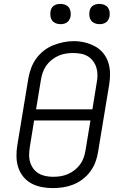

<svg xmlns="http://www.w3.org/2000/svg" viewBox="-20 -957 640 985"><path d="M251 8Q222 8 193.5 2.5Q165 -3 141 -16Q117 -29 99.5 -50.5Q82 -72 73.5 -98.5Q65 -125 64.5 -154.5Q64 -184 69 -213L126 -558Q131 -584 140.5 -609.5Q150 -635 166.5 -657.5Q183 -680 205.5 -697.5Q228 -715 253.5 -725Q279 -735 305.5 -740.5Q332 -746 358 -746Q388 -746 416 -739Q444 -732 468 -719Q492 -706 509.5 -684.5Q527 -663 535.5 -636.5Q544 -610 544.5 -580.5Q545 -551 540 -522L483 -177Q479 -151 469.5 -125.5Q460 -100 443.5 -77.5Q427 -55 404 -37.5Q381 -20 355.5 -10Q330 0 303.5 4Q277 8 251 8ZM165 -396H454L476 -532Q480 -552 480 -572Q480 -592 474.5 -610Q469 -628 457.5 -643.5Q446 -659 430 -668.5Q414 -678 394.5 -681.5Q375 -685 355 -685Q336 -685 317 -682Q298 -679 280 -671Q262 -663 245.5 -650Q229 -637 217.5 -620.5Q206 -604 199.5 -585.5Q193 -567 190 -548ZM252 -50Q272 -50 291 -53Q310 -56 328.5 -64Q347 -72 363 -84.5Q379 -97 391 -113.5Q403 -130 409.5 -149Q416 -168 419 -187L444 -339H155L133 -203Q130 -184 129.5 -164Q129 -144 134.5 -125.5Q140 -107 151 -92Q162 -77 178 -67.5Q194 -58 213 -54Q232 -50 252 -50ZM490 -833Q478 -833 466.5 -837.5Q455 -842 448 -851Q441 -860 439 -872.5Q437 -885 439 -898Q440 -906 444.5 -914.5Q449 -923 456.5 -928Q464 -933 473 -935Q482 -937 490 -937Q503 -937 514.5 -932.5Q526 -928 533 -919Q540 -910 542 -897.5Q544 -885 542 -872Q540 -864 535.5 -855.5Q531 -847 523.5 -842Q516 -837 507.5 -835Q499 -833 490 -833ZM290 -833Q278 -833 266.5 -837.5Q255 -842 248 -851Q241 -860 239 -872.5Q237 -885 239 -898Q240 -906 244.5 -914.5Q249 -923 256.5 -928Q264 -933 273 -935Q282 -937 290 -937Q303 -937 314.5 -932.5Q326 -928 333 -919Q340 -910 342 -897.5Q344 -885 342 -872Q340 -864 335.5 -855.5Q331 -847 323.5 -842Q316 -837 307.5 -835Q299 -833 290 -833Z"/></svg>

Font: Iosevka Curly Slab LtEx
Style: Italic
Weight: 300
Width: 7
Italic angle: -9°
Monospace: yes
Designer: Belleve Invis
Foundry: Belleve Invis
Version: Version 11.1.0; ttfautohint (v1.8.3)